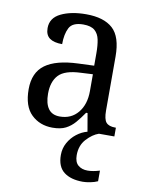

<svg xmlns="http://www.w3.org/2000/svg" viewBox="-87 -609 697 908"><g transform="rotate(10 261.5 -154.5)"><path d="M188 10Q127 10 86.5 -29Q46 -68 46 -150Q46 -230 98 -268Q150 -306 256 -310L332 -313V-373Q332 -410 326.5 -437.5Q321 -465 303 -480.5Q285 -496 248 -496Q196 -496 180.5 -465.5Q165 -435 165 -387Q125 -387 104.5 -402Q84 -417 84 -450Q84 -499 132.5 -522.5Q181 -546 253 -546Q338 -546 381 -507Q424 -468 424 -373V-114Q424 -72 437 -57Q450 -42 481 -42H484V0H355L340 -87H333Q314 -59 295 -37Q276 -15 251.5 -2.5Q227 10 188 10ZM213 -48Q268 -48 300.5 -87.5Q333 -127 333 -191V-272L275 -269Q199 -266 169.5 -234.5Q140 -203 140 -145Q140 -98 158 -73Q176 -48 213 -48ZM374 237Q316 237 283 211.5Q250 186 250 130Q250 98 265 71Q280 44 304 25.5Q328 7 355 0H410Q380 10 352 40.5Q324 71 324 118Q324 151 341.5 166Q359 181 387 181Q412 181 445 171V222Q430 229 409.5 233Q389 237 374 237Z"/></g></svg>

Font: Noto Serif Hebrew SemiCondensed
Style: Regular
Weight: 400
Width: 4
Designer: Monotype Design Team
Foundry: Monotype Imaging Inc.
Version: Version 2.004; ttfautohint (v1.8.4.7-5d5b)